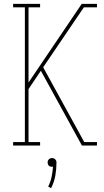

<svg xmlns="http://www.w3.org/2000/svg" viewBox="-20 -755 540 996"><path d="M48 0V-18H109V-717H48V-735H188V-717H128V-327L404 -735H483V-717H415L204 -406L417 -18H483V0H405L192 -388L128 -293V-18H188V0ZM245 221 230 213Q242 189 247.5 163Q253 137 255 110Q253 110 252 110Q251 110 250 110Q245 110 241 109Q237 108 233.5 104.5Q230 101 228.5 96.5Q227 92 227 88Q227 83 228.5 79Q230 75 233.5 71.5Q237 68 241 66.5Q245 65 250 65Q255 65 259 66.5Q263 68 266.5 71.5Q270 75 271.5 79Q273 83 273 88Q273 122 267 156Q261 190 245 221Z"/></svg>

Font: Iosevka Slab Thin
Style: Regular
Weight: 100
Monospace: yes
Designer: Belleve Invis
Foundry: Belleve Invis
Version: Version 11.1.0; ttfautohint (v1.8.3)